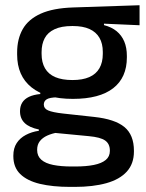

<svg xmlns="http://www.w3.org/2000/svg" viewBox="-20 -526 558 734"><path d="M258.5 -148Q155.5 -148 100.5 -192Q45.5 -236 45.5 -317.5V-325.5Q45.5 -377 67 -414.8Q88.5 -452.5 135.8 -473.8Q183 -495 259.5 -497.5L513.5 -506V-429.5L377.5 -435.5V-430Q406.5 -422.5 425.8 -406.8Q445 -391 455 -367.5Q465 -344 465 -312V-306.5Q465 -229.5 412.8 -188.8Q360.5 -148 258.5 -148ZM254.5 110.5H267Q309.5 110.5 339 104.5Q368.5 98.5 384.2 85.5Q400 72.5 400 51V49.5Q400 24 382 11.2Q364 -1.5 319.5 -5.5L178.5 -19L203 -20Q179 -16 160.8 -7.8Q142.5 0.5 132.2 13.8Q122 27 122 46.5V47.5Q122 70.5 137.8 84.5Q153.5 98.5 183.2 104.5Q213 110.5 254.5 110.5ZM248.5 188.5Q181 188.5 132.2 176.8Q83.5 165 57.2 139.2Q31 113.5 31 71V69Q31 40.5 43.8 21Q56.5 1.5 78.8 -10.2Q101 -22 128.5 -26V-31Q92 -38.5 74.2 -55.8Q56.5 -73 56.5 -100.5V-101Q56.5 -120 65 -133.8Q73.5 -147.5 90.8 -155.8Q108 -164 134 -166.5V-177.5L237 -152.5L199.5 -154Q170 -153.5 158.8 -146.5Q147.5 -139.5 147.5 -126.5V-126Q147.5 -111 164.2 -103.8Q181 -96.5 221 -92L340 -79Q419 -70.5 455.5 -40.5Q492 -10.5 492 50.5V53Q492 100 464.8 130Q437.5 160 386.8 174.2Q336 188.5 265 188.5ZM257 -220Q295.5 -220 321.2 -231.2Q347 -242.5 360 -265Q373 -287.5 373 -320V-327.5Q373 -359.5 360.2 -381.5Q347.5 -403.5 322.2 -415Q297 -426.5 258.5 -426.5H256Q214.5 -426.5 188.5 -414.2Q162.5 -402 150.8 -379.8Q139 -357.5 139 -327V-320Q139 -287.5 152 -265Q165 -242.5 191.2 -231.2Q217.5 -220 257 -220Z"/></svg>

Font: Anek Bangla Medium
Style: Regular
Weight: 500
Designer: Sulekha Rajkumar (Bangla), Yesha Goshar (Latin)
Foundry: Ek Type
Version: Version 1.003